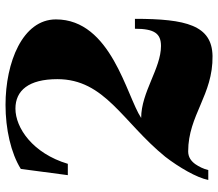

<svg xmlns="http://www.w3.org/2000/svg" viewBox="-66 -690 771 678"><g transform="rotate(-90 319.0 -350.5)"><path d="M461 15C569 13 592 -78 592 -259H557C557 -190 540 -167 496 -167C417 -167 333 -237 242 -237C320 -289 590 -343 590 -538C590 -656 438 -716 288 -716C203 -716 118 -697 62 -662L40 -496H80C117 -620 207 -681 275 -681C339 -681 379 -634 379 -533C379 -365 228 -303 105 -152C68 -104 31 -41 23 0H58C62 -17 70 -33 79 -46C90 -61 104 -71 124 -71C252 -71 323 17 461 15Z"/></g></svg>

Font: Sprat Black
Style: Regular
Weight: 900
Designer: Ethan Nakache
Foundry: Collletttivo
Version: Version 2.000;Glyphs 3.2 (3217)